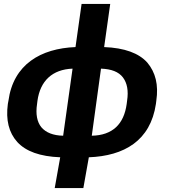

<svg xmlns="http://www.w3.org/2000/svg" viewBox="-20 -787 867 979"><path d="M259 172H405L433 15C613 8 747 -69 775 -257L777 -273C789 -355 773 -418 731 -468C688 -516 615 -543 511 -547L542 -767H396L365 -547C188 -540 48 -459 23 -273L20 -257C9 -175 25 -111 68 -63C112 -15 184 11 287 15ZM302 -95C251 -96 214 -111 191 -138C169 -165 161 -205 169 -257L171 -273C185 -375 247 -433 350 -437ZM448 -95 495 -437C548 -435 585 -421 607 -392C628 -364 636 -325 628 -273L626 -257C612 -154 554 -97 448 -95Z"/></svg>

Font: Cheyenne Sans
Style: Bold Italic
Weight: 700
Italic angle: -8.13011°
Designer: The Public Sans project authors (U.S. Web Design System), Libre Franklin designed by Pablo Impallari and Rodrigo Fuenzal
Foundry: The Cheyenne Sans Project Authors
Version: Version 2.007